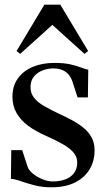

<svg xmlns="http://www.w3.org/2000/svg" viewBox="-20 -787 446 818"><path d="M197.5 11Q159.5 11 126.2 2.2Q93 -6.5 67.5 -15.5Q42 -24.5 26.5 -25L28 -147.5H74.5L97.5 -77Q102 -62.5 119.2 -48Q136.5 -33.5 159.8 -23.8Q183 -14 204.5 -14Q235.5 -14 259 -23Q282.5 -32 295.8 -50.2Q309 -68.5 309 -94.5Q309 -118 294 -136.2Q279 -154.5 249.2 -171.8Q219.5 -189 174.5 -209Q132 -227.5 100.2 -251Q68.5 -274.5 50.8 -305Q33 -335.5 33 -374.5Q33 -420.5 56 -452.8Q79 -485 119.5 -502Q160 -519 211.5 -519Q252.5 -519 279.8 -512.8Q307 -506.5 325 -499.5Q343 -492.5 356 -490L354.5 -372H310.5L288.5 -440Q283.5 -455 273.5 -467.8Q263.5 -480.5 247.2 -488Q231 -495.5 206 -495.5Q185 -495.5 162.8 -487.5Q140.5 -479.5 125.2 -461.8Q110 -444 110 -415.5Q110 -389.5 125.2 -370.2Q140.5 -351 166.5 -336Q192.5 -321 223 -306.5Q254 -292 282.5 -277.2Q311 -262.5 333.8 -244.2Q356.5 -226 369.8 -202.2Q383 -178.5 383 -146.5Q383 -101.5 361.8 -65.8Q340.5 -30 299.5 -9.5Q258.5 11 197.5 11ZM66 -557.5 50.5 -569.5 169 -767H237L355.5 -569.5L340 -557.5L203 -681Z"/></svg>

Font: Merriweather 144pt Medium
Style: Regular
Weight: 500
Version: Version 2.100